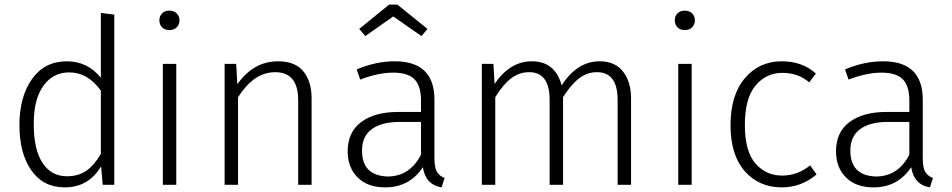

<svg xmlns="http://www.w3.org/2000/svg" viewBox="-20 -799 4114 830"><path d="M260 11Q167 11 115.5 -62.5Q64 -136 64 -259Q64 -381 118.5 -457.5Q173 -534 269 -534Q358 -534 416 -463V-743L474 -736V0H424L417 -80Q363 11 260 11ZM269 -37Q319 -37 353.5 -61Q388 -85 416 -134V-407Q360 -486 279 -486Q209 -486 167.5 -428Q126 -370 126 -267V-260Q126 -152 164 -94.5Q202 -37 269 -37Z M712 -669Q692 -669 680.5 -681Q669 -693 669 -711Q669 -729 680.5 -741Q692 -753 712 -753Q733 -753 744.5 -740.5Q756 -728 756 -711Q756 -694 744.5 -681.5Q733 -669 712 -669ZM742 0H684V-523H742Z M1327 0H1269V-366Q1269 -486 1171 -487Q1123 -487 1083.5 -460Q1044 -433 1009 -379V0H951V-523H1001L1006 -435Q1076 -534 1182 -534Q1256 -534 1291.5 -490.5Q1327 -447 1327 -374Z M1889 11Q1820 0 1808 -76Q1750 11 1645 11Q1569 11 1526 -32Q1483 -75 1483 -145Q1483 -228 1541.5 -271.5Q1600 -315 1700 -315H1800V-365Q1800 -427 1772 -456Q1744 -485 1679 -485Q1616 -485 1537 -455L1522 -499Q1605 -534 1687 -534Q1858 -534 1858 -368V-116Q1858 -73 1869.5 -55Q1881 -37 1902 -30ZM1655 -36Q1751 -36 1800 -130V-272H1709Q1630 -272 1587.5 -241Q1545 -210 1545 -148Q1545 -40 1655 -36ZM1802 -643 1680 -728 1559 -643 1533 -674 1662 -779H1698L1828 -674Z M2708 0H2650V-366Q2650 -487 2561 -487Q2518 -487 2483 -460Q2448 -433 2414 -379V0H2356V-366Q2356 -487 2268 -487Q2224 -487 2189 -460Q2154 -433 2121 -379V0H2063V-523H2113L2118 -436Q2184 -534 2279 -534Q2380 -534 2408 -430Q2475 -534 2572 -534Q2639 -534 2673.5 -489.5Q2708 -445 2708 -374Z M2940 -669Q2920 -669 2908.5 -681Q2897 -693 2897 -711Q2897 -729 2908.5 -741Q2920 -753 2940 -753Q2961 -753 2972.5 -740.5Q2984 -728 2984 -711Q2984 -694 2972.5 -681.5Q2961 -669 2940 -669ZM2970 0H2912V-523H2970Z M3360 11Q3261 11 3199.5 -59Q3138 -129 3138 -258Q3138 -388 3200 -461Q3262 -534 3359 -534Q3449 -534 3507 -481L3478 -443Q3431 -484 3362 -484Q3292 -484 3246 -429Q3200 -374 3200 -259Q3200 -145 3245.5 -92.5Q3291 -40 3361 -40Q3428 -40 3482 -84L3510 -45Q3444 11 3360 11Z M4000 11Q3931 0 3919 -76Q3861 11 3756 11Q3680 11 3637 -32Q3594 -75 3594 -145Q3594 -228 3652.5 -271.5Q3711 -315 3811 -315H3911V-365Q3911 -427 3883 -456Q3855 -485 3790 -485Q3727 -485 3648 -455L3633 -499Q3716 -534 3798 -534Q3969 -534 3969 -368V-116Q3969 -73 3980.5 -55Q3992 -37 4013 -30ZM3766 -36Q3862 -36 3911 -130V-272H3820Q3741 -272 3698.5 -241Q3656 -210 3656 -148Q3656 -40 3766 -36Z"/></svg>

Font: Trujillo Light
Style: Regular
Weight: 300
Designer: Fira Sans original fonts by bBox Type GmbH, Carrois Corporate GbR, & Edenspiekermann AG / Changes by Cristiano Sobral
Foundry: Fira Sans original fonts by bBox Type GmbH, Carrois Corporate GbR, & Edenspiekermann AG / Changes by Cristiano Sobral
Version: Version 4.301;July 28, 2020;FontCreator 13.0.0.2655 64-bit